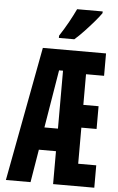

<svg xmlns="http://www.w3.org/2000/svg" viewBox="-61 -976 623 1017"><g transform="rotate(5 250.0 -467.0)"><path d="M10 0 144 -714H480V-595H384V-432H465V-311H384V-119H480V0H261V-175H170L141 0ZM240 -603 189 -295H261V-603ZM224 -786Q250 -826 270.5 -863Q291 -900 307 -934H443V-925Q430 -906 406 -878Q382 -850 355.5 -822Q329 -794 306 -774H224Z"/></g></svg>

Font: Noto Sans Mono ExtraCondensed
Style: Bold
Weight: 700
Width: 2
Designer: Monotype Design Team
Foundry: Monotype Imaging Inc.
Version: Version 2.014